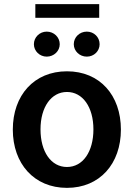

<svg xmlns="http://www.w3.org/2000/svg" viewBox="-20 -898 648 929"><path d="M304 11C463 11 565 -106 565 -271C565 -437 463 -553 304 -553C145 -553 42 -437 42 -271C42 -106 145 11 304 11ZM144 -684C144 -651 172 -624 206 -624C241 -624 269 -651 269 -684C269 -718 241 -745 206 -745C172 -745 144 -718 144 -684ZM151 -812H460V-878H151ZM176 -272C176 -380 228 -453 304 -453C380 -453 432 -380 432 -272C432 -164 381 -90 304 -90C227 -90 176 -164 176 -272ZM337 -684C337 -651 365 -624 400 -624C435 -624 462 -651 462 -684C462 -718 435 -745 400 -745C365 -745 337 -718 337 -684Z"/></svg>

Font: Wafeq Semi Bold
Style: Regular
Weight: 600
Designer: Rasmus Andersson & Azza Alameddine
Foundry: Google & TypeTogether
Version: Version 3.000;January 28, 2025;FontCreator 15.0.0.3014 64-bi